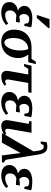

<svg xmlns="http://www.w3.org/2000/svg" viewBox="1074 -1852 788 2975"><g transform="rotate(90 1467.5 -364.0)"><path d="M268.6 -471.2Q302.2 -471.2 341.1 -466.3Q379.9 -461.4 402.8 -453.6L382.3 -348.1H349.1L337.9 -404.3Q329.6 -411.6 312 -417.5Q294.4 -423.3 275.4 -423.3Q240.2 -423.3 218.3 -401.1Q196.3 -378.9 196.3 -339.4Q196.3 -315.9 207.8 -295.7Q219.2 -275.4 235.4 -269Q240.2 -270 246.1 -271.2Q252 -272.5 268.3 -275.1Q284.7 -277.8 292.5 -277.8H329.1L319.3 -217.8H284.2Q271.5 -217.8 217.3 -224.1Q141.6 -200.2 141.6 -124Q141.6 -87.9 160.4 -69.3Q179.2 -50.8 212.4 -50.8Q280.8 -50.8 344.2 -97.7L367.2 -64.5Q320.3 -24.4 273.9 -7.3Q227.5 9.8 177.2 9.8Q97.2 9.8 54.4 -23.4Q11.7 -56.6 11.7 -116.7Q11.7 -167.5 46.6 -202.6Q81.5 -237.8 140.1 -247.1L141.1 -250.5Q107.9 -263.2 89.1 -289.3Q70.3 -315.4 70.3 -347.2Q70.3 -405.3 123.5 -438.2Q176.8 -471.2 268.6 -471.2ZM215.8 -541V-557.1L275.9 -738.3H415V-720.2L257.8 -541Z M637.7 -38.6Q689.9 -38.6 725.8 -112.1Q761.7 -185.5 761.7 -280.8Q761.7 -361.3 738.3 -408.2Q689 -408.2 650.1 -379.6Q611.3 -351.1 589.8 -298.8Q568.4 -246.6 568.4 -175.3Q568.4 -112.8 586.9 -75.7Q605.5 -38.6 637.7 -38.6ZM828.1 -408.2 827.6 -405.3Q879.4 -336.4 879.4 -254.4Q879.4 -178.7 846.9 -117.4Q814.5 -56.2 756.3 -23.2Q698.2 9.8 625.5 9.8Q538.6 9.8 488.8 -43.2Q439 -96.2 439 -189.9Q439 -315.4 513.2 -387.2Q587.4 -459 718.8 -459H893.1L935.1 -525.4H972.7L942.9 -408.2Z M1171.4 9.8Q1077.6 9.8 1077.6 -76.2Q1077.6 -89.4 1081.1 -110.8L1133.3 -408.2H1046.9L1005.4 -343.3H969.7L998.5 -459H1418.5L1409.7 -408.2H1265.1L1213.4 -114.7L1210.9 -89.4Q1210.9 -70.8 1219.2 -60.8Q1227.5 -50.8 1242.2 -50.8Q1264.2 -50.8 1290.5 -67.9L1306.6 -41.5Q1280.3 -18.1 1243.9 -4.2Q1207.5 9.8 1171.4 9.8Z M1661.6 -471.2Q1695.3 -471.2 1734.1 -466.3Q1772.9 -461.4 1795.9 -453.6L1775.4 -348.1H1742.2L1731 -404.3Q1722.7 -411.6 1705.1 -417.5Q1687.5 -423.3 1668.5 -423.3Q1633.3 -423.3 1611.3 -401.1Q1589.4 -378.9 1589.4 -339.4Q1589.4 -315.9 1600.8 -295.7Q1612.3 -275.4 1628.4 -269Q1633.3 -270 1639.2 -271.2Q1645 -272.5 1661.4 -275.1Q1677.7 -277.8 1685.5 -277.8H1722.2L1712.4 -217.8H1677.2Q1664.6 -217.8 1610.4 -224.1Q1534.7 -200.2 1534.7 -124Q1534.7 -87.9 1553.5 -69.3Q1572.3 -50.8 1605.5 -50.8Q1673.8 -50.8 1737.3 -97.7L1760.3 -64.5Q1713.4 -24.4 1667 -7.3Q1620.6 9.8 1570.3 9.8Q1490.2 9.8 1447.5 -23.4Q1404.8 -56.6 1404.8 -116.7Q1404.8 -167.5 1439.7 -202.6Q1474.6 -237.8 1533.2 -247.1L1534.2 -250.5Q1501 -263.2 1482.2 -289.3Q1463.4 -315.4 1463.4 -347.2Q1463.4 -405.3 1516.6 -438.2Q1569.8 -471.2 1661.6 -471.2Z M1931.6 9.8Q1888.7 9.8 1865 -12.5Q1841.3 -34.7 1841.3 -76.2Q1841.3 -89.4 1844.7 -110.8L1898.4 -415L1853.5 -426.8L1859.4 -459H2037.6L1977.1 -114.7L1974.6 -88.9Q1974.6 -50.8 2007.8 -50.8Q2028.3 -50.8 2054.2 -67.9L2069.8 -41.5Q2041.5 -16.6 2002.9 -3.4Q1964.4 9.8 1931.6 9.8Z M2350.6 -289.6 2189.9 0H2046.9L2050.8 -21L2325.2 -489.7L2317.4 -546.9Q2311 -599.1 2296.1 -623.8Q2281.2 -648.4 2252.9 -648.4Q2238.3 -648.4 2227.5 -642.6L2204.1 -602.1H2170.4L2182.1 -693.8Q2220.7 -704.1 2255.4 -704.1Q2306.6 -704.1 2334.5 -671.6Q2362.3 -639.2 2375 -560.5L2451.2 -81.5Q2457.5 -44.9 2499 -31.7L2493.2 0H2387.7Z M2793.5 -471.2Q2827.1 -471.2 2866 -466.3Q2904.8 -461.4 2927.7 -453.6L2907.2 -348.1H2874L2862.8 -404.3Q2854.5 -411.6 2836.9 -417.5Q2819.3 -423.3 2800.3 -423.3Q2765.1 -423.3 2743.2 -401.1Q2721.2 -378.9 2721.2 -339.4Q2721.2 -315.9 2732.7 -295.7Q2744.1 -275.4 2760.3 -269Q2765.1 -270 2771 -271.2Q2776.9 -272.5 2793.2 -275.1Q2809.6 -277.8 2817.4 -277.8H2854L2844.2 -217.8H2809.1Q2796.4 -217.8 2742.2 -224.1Q2666.5 -200.2 2666.5 -124Q2666.5 -87.9 2685.3 -69.3Q2704.1 -50.8 2737.3 -50.8Q2805.7 -50.8 2869.1 -97.7L2892.1 -64.5Q2845.2 -24.4 2798.8 -7.3Q2752.4 9.8 2702.1 9.8Q2622.1 9.8 2579.3 -23.4Q2536.6 -56.6 2536.6 -116.7Q2536.6 -167.5 2571.5 -202.6Q2606.4 -237.8 2665 -247.1L2666 -250.5Q2632.8 -263.2 2614 -289.3Q2595.2 -315.4 2595.2 -347.2Q2595.2 -405.3 2648.4 -438.2Q2701.7 -471.2 2793.5 -471.2Z"/></g></svg>

Font: Liberation Serif
Style: Bold Italic
Weight: 700
Italic angle: -16.333°
Designer: Steve Matteson
Foundry: Ascender Corporation
Version: Version 2.1.5